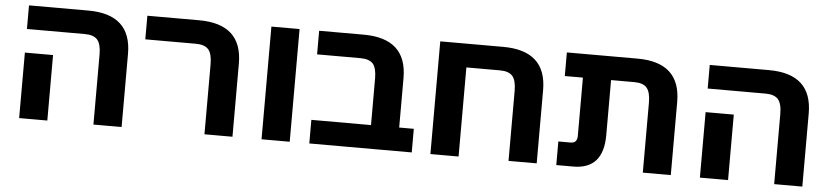

<svg xmlns="http://www.w3.org/2000/svg" viewBox="-40 -811 4415 1021"><g transform="rotate(5 2168.0 -301.0)"><path d="M476.6 0Q476.6 -93.8 476.6 -374Q476.6 -429.7 456.1 -453.1Q435.5 -475.6 389.6 -475.6Q287.1 -475.6 80.1 -475.6Q80.1 -507.8 80.1 -601.6Q159.2 -601.6 396.5 -601.6Q627 -601.6 627 -390.6Q627 -260.7 627 0Q589.8 0 476.6 0ZM80.1 0Q80.1 -65.4 80.1 -262.7Q80.1 -284.2 80.1 -349.6Q117.2 -349.6 230.5 -349.6Q230.5 -262.7 230.5 0Q192.4 0 80.1 0Z M1069.3 0Q1069.3 -93.8 1069.3 -374Q1069.3 -429.7 1048.8 -453.1Q1028.3 -475.6 982.4 -475.6Q892.6 -475.6 711.9 -475.6Q711.9 -494.1 711.9 -549.8Q711.9 -563.5 711.9 -601.6Q781.2 -601.6 988.3 -601.6Q1218.8 -601.6 1218.8 -390.6Q1218.8 -260.7 1218.8 0Q1181.6 0 1069.3 0Z M1374 0Q1374 -113.3 1374 -451.2Q1374 -489.3 1374 -601.6Q1411.1 -601.6 1524.4 -601.6Q1524.4 -451.2 1524.4 0Q1486.3 0 1374 0Z M2175.8 -126Q2175.8 -94.7 2175.8 0Q2039.1 0 1628.9 0Q1628.9 -31.2 1628.9 -126Q1708 -126 1947.3 -126Q1947.3 -188.5 1947.3 -374Q1947.3 -429.7 1927.7 -453.1Q1907.2 -475.6 1860.4 -475.6Q1783.2 -475.6 1628.9 -475.6Q1628.9 -507.8 1628.9 -601.6Q1688.5 -601.6 1866.2 -601.6Q2097.7 -601.6 2097.7 -390.6Q2097.7 -302.7 2097.7 -126Q2117.2 -126 2175.8 -126Z M2611.3 -601.6Q2842.8 -601.6 2842.8 -390.6Q2842.8 -260.7 2842.8 0Q2804.7 0 2692.4 0Q2692.4 -93.8 2692.4 -374Q2692.4 -429.7 2671.9 -453.1Q2651.4 -475.6 2605.5 -475.6Q2544.9 -475.6 2425.8 -475.6Q2425.8 -357.4 2425.8 0Q2387.7 0 2275.4 0Q2275.4 -113.3 2275.4 -451.2Q2275.4 -489.3 2275.4 -601.6Q2359.4 -601.6 2611.3 -601.6Z M3198.2 -181.6Q3198.2 0 3038.1 0Q3007.8 0 2947.3 0Q2947.3 -31.2 2947.3 -126Q2963.9 -126 3013.7 -126Q3047.9 -126 3047.9 -165Q3047.9 -268.6 3047.9 -475.6Q3023.4 -475.6 2951.2 -475.6Q2951.2 -507.8 2951.2 -601.6Q3044.9 -601.6 3328.1 -601.6Q3558.6 -601.6 3558.6 -390.6Q3558.6 -260.7 3558.6 0Q3521.5 0 3409.2 0Q3409.2 -93.8 3409.2 -374Q3409.2 -429.7 3388.7 -453.1Q3369.1 -475.6 3322.3 -475.6Q3280.3 -475.6 3198.2 -475.6Q3198.2 -402.3 3198.2 -181.6Z M4110.4 0Q4110.4 -93.8 4110.4 -374Q4110.4 -429.7 4089.8 -453.1Q4069.3 -475.6 4023.4 -475.6Q3920.9 -475.6 3713.9 -475.6Q3713.9 -507.8 3713.9 -601.6Q3793 -601.6 4030.3 -601.6Q4260.7 -601.6 4260.7 -390.6Q4260.7 -260.7 4260.7 0Q4223.6 0 4110.4 0ZM3713.9 0Q3713.9 -65.4 3713.9 -262.7Q3713.9 -284.2 3713.9 -349.6Q3751 -349.6 3864.3 -349.6Q3864.3 -262.7 3864.3 0Q3826.2 0 3713.9 0Z"/></g></svg>

Font: Noto Sans Hebrew DECATHLON 
Style: Bold
Weight: 400
Designer: Monotype Design Team
Version: Version 2.000;GOOG;noto-fonts:20170220:a8a215d2e889